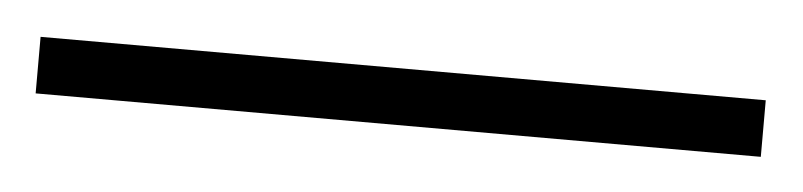

<svg xmlns="http://www.w3.org/2000/svg" viewBox="-26 -835 481 115"><g transform="rotate(5 214.0 -777.0)"><path d="M432 -760H-4V-794H432Z"/></g></svg>

Font: Noto Sans Kannada Condensed ExtraLight
Style: Regular
Weight: 200
Width: 3
Designer: Jelle Bosma - Monotype Design Team
Foundry: Monotype Imaging Inc.
Version: Version 2.005; ttfautohint (v1.8.4.7-5d5b)